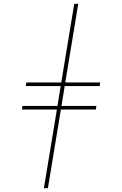

<svg xmlns="http://www.w3.org/2000/svg" viewBox="-20 -843 640 1006"><path d="M210 143 278 -269H95L98 -288H281L298 -392H115L118 -411H301L369 -823H390L322 -411H505L502 -392H319L302 -288H485L482 -269H299L231 143Z"/></svg>

Font: Iosevka Etoile Thin Oblique
Style: Regular
Weight: 100
Italic angle: -9°
Designer: Belleve Invis
Foundry: Belleve Invis
Version: Version 15.5.2; ttfautohint (v1.8.4)